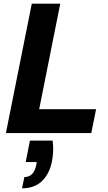

<svg xmlns="http://www.w3.org/2000/svg" viewBox="-20 -720 585 1039"><path d="M265 41Q269 72 267.5 100Q266 128 261 154Q248 220 207.5 259.5Q167 299 99 299L112 238Q138 238 153.5 222Q169 206 176 174L179 157H119L142 41ZM306 -700 192 -129H500L474 0H12L152 -700Z"/></svg>

Font: Albert Sans ExtraBold
Style: Italic
Weight: 800
Italic angle: -11.25°
Designer: Andreas Rasmussen
Foundry: a.Foundry
Version: Version 1.025